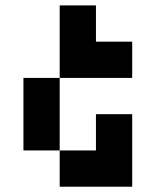

<svg xmlns="http://www.w3.org/2000/svg" viewBox="-20 -704 587 724"><path d="M205.1 -683.6H341.8V-546.9H478.5V-410.2H205.1ZM341.8 -136.7V-273.4H478.5V0H205.1V-136.7ZM68.4 -410.2H205.1V-136.7H68.4Z"/></svg>

Font: DatCub
Style: Bold
Weight: 700
Designer: GGBot
Version: 1.00